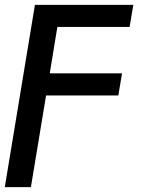

<svg xmlns="http://www.w3.org/2000/svg" viewBox="-26 -566 582 790"><path d="M-6.3 204.1 117.7 -545.9H522.5L507.3 -455.1H210L178.7 -264.2H476.1L460.9 -173.3H163.6L101.1 204.1Z"/></svg>

Font: Inter Medium
Style: Italic
Weight: 500
Italic angle: -9.3988°
Designer: Rasmus Andersson
Foundry: rsms
Version: Version 4.001;git-66647c0bb